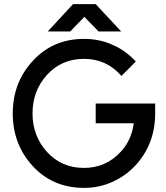

<svg xmlns="http://www.w3.org/2000/svg" viewBox="-20 -901 805 933"><path d="M212 -748H321L390 -819L459 -748H569L445 -881H335ZM388 -712Q239 -712 141 -607Q42 -501 42 -350Q42 -199 140 -93Q238 12 388 12Q462 12 526 -17Q559 -32 587 -52Q615 -72 639 -98Q734 -202 734 -350V-398H445V-302H630Q625 -263 610 -229Q595 -195 570 -167Q497 -85 388 -85Q280 -85 209 -162Q138 -240 138 -350Q138 -460 209 -538Q280 -615 388 -615Q498 -615 570 -532L640 -602Q616 -628 588 -648.5Q560 -669 527 -683Q495 -698 460 -705Q425 -712 388 -712Z"/></svg>

Font: Unageo
Style: Medium
Weight: 500
Designer: Richard Sepsi
Foundry: Richard Sepsi
Version: Version 2.000